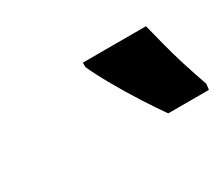

<svg xmlns="http://www.w3.org/2000/svg" viewBox="-46 -863 414 355"><g transform="rotate(-30 161.5 -686.0)"><path d="M234.9 -606Q222.7 -623 204.6 -651.1Q186.5 -679.2 170.2 -708Q153.8 -736.8 145 -756.8V-766.1H279.8Q285.2 -744.6 291.3 -720.9Q297.4 -697.3 305.4 -671.6Q313.5 -646 323.2 -618.2L321.8 -606Z"/></g></svg>

Font: Open Sans Condensed
Style: Italic
Weight: 400
Width: 3
Italic angle: -12°
Designer: Monotype Design Team
Foundry: Monotype Imaging Inc.
Version: Version 3.000